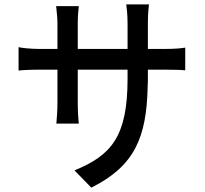

<svg xmlns="http://www.w3.org/2000/svg" viewBox="-20 -806 940 879"><path d="M657 -452V-487H738C781 -487 813 -486 828 -484V-588C811 -585 781 -582 737 -582H657V-699C657 -739 660 -771 662 -786H558C560 -771 564 -739 564 -699V-582H336V-698C336 -735 339 -765 341 -778H237C240 -751 243 -723 243 -698V-582H159C118 -582 77 -587 65 -590V-483C80 -485 117 -487 159 -487H243V-336C243 -294 239 -254 238 -240H341C339 -254 336 -295 336 -336V-487H564V-446C564 -181 490 -95 321 -26L398 53C597 -46 651 -178 656 -409L657 -446V-447V-452ZM657 -447V-446V-447ZM656 -415C657 -425 657 -435 657 -446Z"/></svg>

Font: Glow Sans SC Condensed Medium
Style: Regular
Weight: 600
Width: 3
Designer: Ryoko NISHIZUKA (kana, bopomofo & ideographs); Paul D. Hunt (Latin, Greek & Cyrillic); Sandoll Communications, Soo-young
Version: Version 0.93